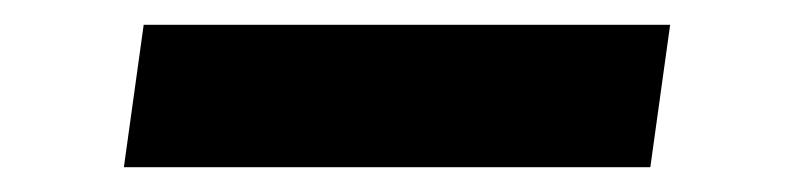

<svg xmlns="http://www.w3.org/2000/svg" viewBox="-20 -349 640 155"><path d="M80 -214H505L521 -329H96Z"/></svg>

Font: Mluvka Bold
Style: Italic
Weight: 700
Italic angle: -8°
Designer: Modified by Jiří Krblich, Original typeface by Gumpita Rahayu
Foundry: Gumpita Rahayu & Jiří Krblich
Version: Version 2.000;Glyphs 3.1.1 (3134)